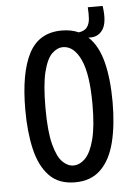

<svg xmlns="http://www.w3.org/2000/svg" viewBox="-55 -808 606 863"><g transform="rotate(-5 248.5 -376.5)"><path d="M249 13Q175 13 132.5 -31.5Q90 -76 72 -153.5Q54 -231 54 -331Q54 -497 99.5 -584.5Q145 -672 248 -672Q291 -672 324 -657Q351 -661 362 -676.5Q373 -692 374.5 -715Q376 -738 374 -766H441Q452 -692 430 -659Q408 -626 365 -630Q409 -589 428.5 -513Q448 -437 448 -332Q448 -228 428.5 -150.5Q409 -73 365 -30Q321 13 249 13ZM248 -63Q277 -63 302 -88.5Q327 -114 342 -172.5Q357 -231 357 -329Q357 -467 326.5 -532Q296 -597 247 -597Q221 -597 197.5 -574.5Q174 -552 159.5 -494.5Q145 -437 145 -332Q145 -225 160.5 -166.5Q176 -108 199.5 -85.5Q223 -63 248 -63Z"/></g></svg>

Font: Bricolage Grotesque 10pt Condensed
Style: Regular
Weight: 400
Width: 3
Designer: Mathieu Triay
Foundry: Atelier Triay
Version: Version 1.000; ttfautohint (v1.8.4.7-5d5b);gftools[0.9.29]